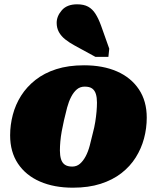

<svg xmlns="http://www.w3.org/2000/svg" viewBox="-20 -857 728 891"><path d="M411 -240Q418 -266 422 -291Q426 -316 428 -339Q430 -362 430 -381Q430 -404 425 -420.5Q420 -437 408 -446Q396 -455 373 -455Q352 -455 337 -442.5Q322 -430 310.5 -408Q299 -386 291.5 -358Q284 -330 277 -299Q271 -273 266.5 -248Q262 -223 260 -200.5Q258 -178 258 -158Q258 -136 263 -119Q268 -102 280.5 -93Q293 -84 315 -84Q336 -84 351 -97Q366 -110 377.5 -131.5Q389 -153 396.5 -181.5Q404 -210 411 -240ZM27 -229Q27 -277 39.5 -324.5Q52 -372 78 -413Q104 -454 144.5 -486Q185 -518 241 -536Q297 -554 370 -554Q458 -554 523 -525.5Q588 -497 624.5 -442.5Q661 -388 661 -311Q661 -262 648.5 -215Q636 -168 610 -126.5Q584 -85 543.5 -53.5Q503 -22 447 -4Q391 14 318 14Q231 14 165.5 -14.5Q100 -43 63.5 -97.5Q27 -152 27 -229ZM449 -738Q437 -771 423 -793Q409 -815 389 -826Q369 -837 338 -837Q291 -837 267 -809.5Q243 -782 243 -751Q243 -727 253.5 -708Q264 -689 283 -674Q302 -659 326 -646L423 -593H483L487 -631Z"/></svg>

Font: Roboto Serif Black
Style: Italic
Weight: 900
Italic angle: -10°
Version: Version 1.008